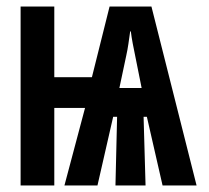

<svg xmlns="http://www.w3.org/2000/svg" viewBox="-20 -567 640 587"><path d="M366 -397Q370 -415 372.5 -432.5Q375 -450 378 -471H380Q382 -454 386 -433Q390 -412 393 -398L413 -298H345ZM146 0V-237H240L177 0H278L326 -210H338L333 0H425L419 -210H429L477 0H581L443 -547H315L261 -331H146V-547H43V0Z"/></svg>

Font: Noto Sans Mono UI
Style: Bold
Weight: 700
Designer: Monotype Design team
Foundry: Monotype Imaging Inc.
Version: 1.000